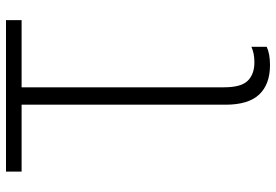

<svg xmlns="http://www.w3.org/2000/svg" viewBox="-160 -594 920 640"><g transform="rotate(-90 300.0 -274.0)"><path d="M403 166Q339 166 305 130Q271 94 271 18V-662H48V-714H553V-662H329V13Q329 70 351 92Q373 114 412 114Q428 114 440.5 111.5Q453 109 464 104V155Q441 166 403 166Z"/></g></svg>

Font: Noto Sans Mono Light
Style: Regular
Weight: 300
Designer: Monotype Design Team
Foundry: Monotype Imaging Inc.
Version: Version 2.014; ttfautohint (v1.8.4.7-5d5b)